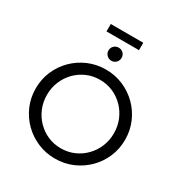

<svg xmlns="http://www.w3.org/2000/svg" viewBox="-207 -1052 1150 1215"><g transform="rotate(30 368.0 -444.5)"><path d="M368.1 12.5Q300.7 12.5 241.3 -12.8Q181.9 -38.2 137.2 -82.6Q92.4 -127.1 67 -186.1Q41.7 -245.1 41.7 -312.5Q41.7 -379.9 67 -438.9Q92.4 -497.9 137.2 -542.4Q181.9 -586.8 241.3 -612.2Q300.7 -637.5 368.1 -637.5Q436.1 -637.5 495.1 -612.2Q554.2 -586.8 599 -542.4Q643.8 -497.9 669.1 -438.9Q694.4 -379.9 694.4 -312.5Q694.4 -245.1 669.1 -186.1Q643.8 -127.1 599 -82.6Q554.2 -38.2 495.1 -12.8Q436.1 12.5 368.1 12.5ZM368.1 -62.5Q419.4 -62.5 463.9 -81.9Q508.3 -101.4 541.7 -135.8Q575 -170.1 593.8 -215.3Q612.5 -260.4 612.5 -312.5Q612.5 -364.6 593.8 -409.7Q575 -454.9 541.7 -489.2Q508.3 -523.6 463.9 -543.1Q419.4 -562.5 368.1 -562.5Q316.7 -562.5 272.2 -543.1Q227.8 -523.6 194.4 -489.2Q161.1 -454.9 142.4 -409.7Q123.6 -364.6 123.6 -312.5Q123.6 -260.4 142.4 -215.3Q161.1 -170.1 194.4 -135.8Q227.8 -101.4 272.2 -81.9Q316.7 -62.5 368.1 -62.5ZM368.1 -702.1Q354.9 -702.1 344.1 -708.7Q333.3 -715.3 326.7 -726Q320.1 -736.8 320.1 -750Q320.1 -763.9 326.7 -774.7Q333.3 -785.4 344.1 -791.7Q354.9 -797.9 368.1 -797.9Q381.9 -797.9 392.7 -791.7Q403.5 -785.4 409.7 -774.7Q416 -763.9 416 -750Q416 -736.8 409.7 -726Q403.5 -715.3 392.7 -708.7Q381.9 -702.1 368.1 -702.1ZM249.3 -847.9V-902.1H486.8V-847.9Z"/></g></svg>

Font: Afacad Flux
Style: Regular
Weight: 400
Designer: Kristian Moeller
Foundry: Dicotype
Version: Version 1.100